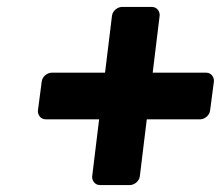

<svg xmlns="http://www.w3.org/2000/svg" viewBox="-20 -606 644 552"><path d="M245 -99C244 -88 252 -74 267 -74H354C365 -74 380 -84 382 -99L402 -263H556C567 -263 582 -273 584 -288L595 -372C596 -383 588 -397 573 -397H419L439 -561C440 -572 432 -586 417 -586H330C319 -586 304 -576 302 -561L282 -397H128C117 -397 102 -387 100 -372L89 -288C88 -277 96 -263 111 -263H265Z"/></svg>

Font: Falling Sky
Style: BlkObl
Weight: 900
Designer: Paul D. Hunt
Foundry: Adobe Systems Incorporated
Version: Version 1.02